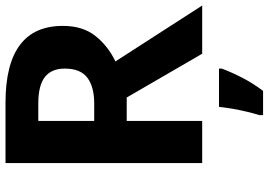

<svg xmlns="http://www.w3.org/2000/svg" viewBox="-159 -595 975 697"><g transform="rotate(-90 328.5 -246.5)"><path d="M304 -714Q583 -714 583 -506Q583 -433 546 -387Q509 -341 454 -315L657 0H482L323 -274H238V0H85V-714ZM301 -595H238V-392H301Q362 -392 395 -417Q428 -442 428 -499Q428 -547 397.5 -571Q367 -595 301 -595ZM428 71Q415 106 395 145Q375 184 347 221H259V208Q265 189 271.5 162Q278 135 282.5 108Q287 81 289 61H428Z"/></g></svg>

Font: Noto Sans Cherokee
Style: Bold
Weight: 700
Designer: Monotype Design Team
Foundry: Monotype Imaging Inc.
Version: Version 2.001; ttfautohint (v1.8.4.7-5d5b)